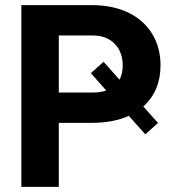

<svg xmlns="http://www.w3.org/2000/svg" viewBox="-20 -731 669 751"><path d="M340.8 -250.5C396 -250.5 443.8 -259.8 483.9 -277.8L548.3 -205.6L598.1 -250L540.5 -314.5C585.4 -355 607.9 -408.7 607.9 -475.6C607.9 -521.5 597.2 -562.5 575.2 -598.6C531.7 -670.4 447.8 -710.9 340.8 -710.9H63.5V0H210V-250.5ZM385.3 -489.3 335.4 -444.8 395.5 -377C380.4 -371.6 362.3 -369.1 340.8 -369.1H210V-592.3H344.2C380.4 -591.8 408.7 -580.6 429.2 -559.1C449.7 -537.6 460 -509.3 460 -474.6C460 -452.6 455.6 -434.6 447.3 -419.4Z"/></svg>

Font: Roboto
Style: Bold
Weight: 700
Designer: Google
Version: Version 2.137; 2017